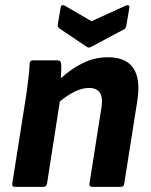

<svg xmlns="http://www.w3.org/2000/svg" viewBox="-20 -731 589 751"><path d="M39 0Q26 0 28 -13L84 -368Q88 -397 91.5 -428Q95 -459 96 -482Q96 -495 110 -495H206Q218 -495 219 -482Q220 -472 219.5 -456Q219 -440 218 -425Q264 -466 308.5 -486.5Q353 -507 402 -507Q544 -507 517 -336L466 -13Q464 0 453 0H342Q328 0 330 -13L377 -312Q389 -387 328 -387Q278 -387 214 -334L164 -13Q161 0 150 0ZM472 -709Q478 -712 482.5 -710Q487 -708 486 -701L474 -630Q472 -619 463 -615L337 -548Q327 -542 319 -548L215 -618Q204 -625 206 -635L217 -700Q219 -716 233 -709L338 -648Z"/></svg>

Font: Sofia Sans ExtraBold
Style: Italic
Weight: 800
Italic angle: -9°
Designer: Botio Nikoltchev, Ani Petrova
Foundry: lettersoup
Version: Version 4.100; ttfautohint (v1.8.4.7-5d5b)